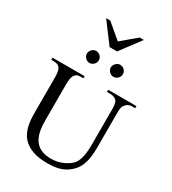

<svg xmlns="http://www.w3.org/2000/svg" viewBox="-258 -1235 1239 1383"><g transform="rotate(30 361.5 -543.5)"><path d="M687 -644.5Q666.5 -644.5 652.6 -636.2Q638.7 -627.9 627.4 -610.8Q621.6 -604 619.4 -586.9Q617.2 -569.8 617.2 -542V-272.5Q617.2 -238.3 614.7 -207.3Q612.3 -176.3 605.7 -149.2Q599.1 -122.1 587.9 -99.1Q576.7 -76.2 559.1 -57.6Q541 -38.6 521.5 -24.9Q502 -11.2 478.5 -2.2Q455.1 6.8 426.3 11.2Q397.5 15.6 360.8 15.6Q293 15.6 247.3 0.5Q201.7 -14.6 172.9 -39.3Q144 -64 129.2 -95.7Q114.3 -127.4 108.2 -160.9Q102.1 -194.3 101.6 -227.1Q101.1 -259.8 101.1 -285.6V-545.4Q101.1 -576.2 97.2 -595.9Q93.3 -615.7 84.5 -625.5Q76.7 -635.7 63.2 -640.1Q49.8 -644.5 29.8 -644.5H14.6V-662.1H281.7V-644.5H256.8Q236.8 -644.5 226.6 -638.2Q216.3 -631.8 207.5 -618.7Q202.1 -608.9 198.7 -591.1Q195.3 -573.2 195.3 -545.4V-256.3Q195.3 -234.9 196.3 -209.2Q197.3 -183.6 202.4 -158.2Q207.5 -132.8 218.3 -108.9Q229 -85 248 -66.4Q267.1 -47.9 296.4 -36.9Q325.7 -25.9 367.7 -25.9Q397.5 -25.9 422.6 -32Q447.8 -38.1 467.8 -47.4Q487.8 -56.6 502.7 -66.9Q517.6 -77.1 526.4 -85.4Q539.1 -97.2 547.4 -113.5Q555.7 -129.9 560.8 -148.2Q565.9 -166.5 568.4 -185.5Q570.8 -204.6 571.8 -221.9Q572.8 -239.3 572.8 -253.4V-545.4Q572.8 -576.2 569.6 -595.7Q566.4 -615.2 559.1 -623.5Q539.6 -644.5 502.4 -644.5H477.5V-662.1H712.4V-644.5ZM313 -812Q313 -801.8 309.1 -792.7Q305.2 -783.7 298.1 -776.9Q291 -770 282 -765.9Q272.9 -761.7 262.7 -761.7Q252.9 -761.7 244.1 -765.9Q235.4 -770 228.5 -777.1Q221.7 -784.2 217.8 -793.2Q213.9 -802.2 213.9 -812Q213.9 -821.3 218 -830.3Q222.2 -839.4 229 -846.2Q235.8 -853 244.6 -857.4Q253.4 -861.8 262.7 -861.8Q272.9 -861.8 282 -857.9Q291 -854 298.1 -847.2Q305.2 -840.3 309.1 -831.3Q313 -822.3 313 -812ZM513.2 -812Q513.2 -801.8 509.3 -792.7Q505.4 -783.7 498.3 -776.9Q491.2 -770 482.2 -765.9Q473.1 -761.7 462.9 -761.7Q452.6 -761.7 443.6 -765.9Q434.6 -770 427.7 -777.1Q420.9 -784.2 417 -793.2Q413.1 -802.2 413.1 -812Q413.1 -821.3 417.5 -830.3Q421.9 -839.4 428.7 -846.2Q435.5 -853 444.6 -857.4Q453.6 -861.8 462.9 -861.8Q473.1 -861.8 482.2 -857.9Q491.2 -854 498.3 -847.2Q505.4 -840.3 509.3 -831.3Q513.2 -822.3 513.2 -812ZM395 -933.6H332.5L206.5 -1101.6H241.2L363.3 -998.5L485.8 -1101.6H520.5Z"/></g></svg>

Font: Doulos SIL
Style: Regular
Weight: 400
Designer: Walt Agee, Victor Gaultney, Peter Martin, Debbi Hosken
Foundry: SIL International
Version: Version 4.110; 2011; Maintenance release